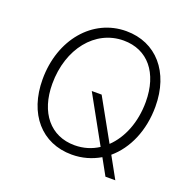

<svg xmlns="http://www.w3.org/2000/svg" viewBox="-137 -847 1025 1043"><g transform="rotate(20 376.0 -325.0)"><path d="M582 66H639L571 -57C655 -128 707 -245 707 -384C707 -584 592 -716 419 -716C225 -716 80 -545 80 -315C80 -115 194 16 368 16C428 16 482 0 530 -28ZM365 -37C226 -37 138 -143 138 -310C138 -513 259 -663 423 -663C562 -663 649 -558 649 -390C649 -272 608 -172 542 -109L410 -346H353L502 -77C462 -51 416 -37 365 -37Z"/></g></svg>

Font: Uncut Sans Light Italic
Style: Regular
Weight: 300
Italic angle: -11°
Designer: Kasper Nordkvist
Foundry: UNCUT.wtf
Version: Version 1.304;Glyphs 3.2 (3246)